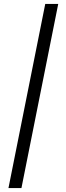

<svg xmlns="http://www.w3.org/2000/svg" viewBox="-20 -762 335 976"><path d="M23 194 210 -742H276L89 194Z"/></svg>

Font: Montserrat
Style: Italic
Weight: 400
Italic angle: -11.3°
Designer: Julieta Ulanovsky
Foundry: Julieta Ulanovsky
Version: Version 9.000; ttfautohint (v1.8.4.7-5d5b)